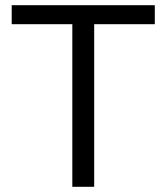

<svg xmlns="http://www.w3.org/2000/svg" viewBox="-20 -718 640 738"><path d="M342 -625V0H258V-625H25V-698H575V-625Z"/></svg>

Font: IBM Plex Mono
Style: Regular
Weight: 400
Monospace: yes
Designer: Mike Abbink, Paul van der Laan, Pieter van Rosmalen
Foundry: Bold Monday
Version: Version 2.3